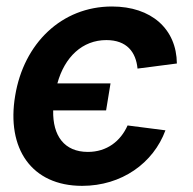

<svg xmlns="http://www.w3.org/2000/svg" viewBox="-20 -573 606 603"><path d="M327.1 -311.1H160.2C182.9 -394.2 239 -447.1 313.9 -447.1C378.6 -447.1 407 -409.1 411.9 -357.6L535.5 -373.6C534.4 -482.2 455.3 -552.6 331.7 -552.6C173.7 -552.6 54.7 -436.8 27.7 -272.7C-0.4 -106.9 78.8 10.7 237.9 10.7C362.2 10.7 461.6 -60.7 499.6 -163.7L380.7 -179C358.7 -129.6 315.7 -95.9 256 -95.9C182.2 -95.9 145.2 -146.3 147 -226.2H313.2Z"/></svg>

Font: Margiela Sans Semi Bold
Style: Italic
Weight: 600
Italic angle: -9.39999°
Designer: Stefan Endress, Andreas Faust
Version: Version 1.100;FEAKit 1.0